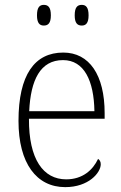

<svg xmlns="http://www.w3.org/2000/svg" viewBox="-20 -759 499 789"><path d="M316 -654C333 -654 344 -664 344 -696C344 -729 333 -739 316 -739C298 -739 287 -729 287 -696C287 -664 298 -654 316 -654ZM160 -654C178 -654 189 -664 189 -696C189 -729 178 -739 160 -739C143 -739 132 -729 132 -696C132 -664 143 -654 160 -654ZM248 10C344 10 394 -49 394 -84C394 -96 389 -102 383 -106C362 -61 320 -22 252 -22C158 -22 98 -104 99 -271H410V-294C410 -451 347 -543 240 -543C122 -543 56 -451 56 -262C56 -88 130 10 248 10ZM368 -302H100C106 -431 146 -512 239 -512C326 -512 366 -427 368 -302Z"/></svg>

Font: Noto Serif Ethiopic SemiCondensed ExtraLight
Style: Regular
Weight: 200
Width: 4
Designer: Monotype Design Team
Foundry: Monotype Imaging Inc.
Version: Version 2.102